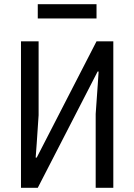

<svg xmlns="http://www.w3.org/2000/svg" viewBox="-20 -895 640 915"><path d="M80 0V-698H164V-552V-346L155 -212L150 -144H155L440 -698H520V0H436V-352L446 -494L450 -554H445L440 -544L160 0ZM160 -875H440V-807H160Z"/></svg>

Font: Lilex
Style: Regular
Weight: 400
Monospace: yes
Designer: Mike Abbink, Paul van der Laan, Pieter van Rosmalen, Mikhael Khrustik
Foundry: Mikhael Khrustik
Version: Version 2.510